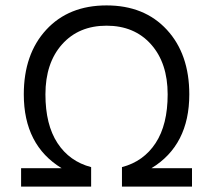

<svg xmlns="http://www.w3.org/2000/svg" viewBox="-20 -690 788 710"><path d="M540 -68H690V0H431V-72Q511 -93 555.5 -161Q600 -229 600 -341Q600 -457 538.5 -526Q477 -595 374 -595Q271 -595 209.5 -526Q148 -457 148 -341Q148 -229 192.5 -161Q237 -93 317 -72V0H58V-68H208Q68 -153 68 -341Q68 -490 151 -580Q234 -670 374 -670Q514 -670 597 -580Q680 -490 680 -341Q680 -153 540 -68Z"/></svg>

Font: Elaine Sans
Style: Regular
Weight: 400
Designer: Wei Huang
Foundry: Wei Huang
Version: Version 2.001;December 24, 2019;FontCreator 12.0.0.2547 64-b